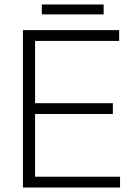

<svg xmlns="http://www.w3.org/2000/svg" viewBox="-20 -834 602 854"><path d="M510 -700V-652H136V-375H482V-327H136V-48H514V0H82V-700ZM441 -770H166V-814H441Z"/></svg>

Font: Space Grotesk Variable
Style: Regular
Weight: 400
Designer: Florian Karsten (Space Grotesk), Colophon Foundry (Space Mono)
Foundry: Florian Karsten
Version: Version 1.106